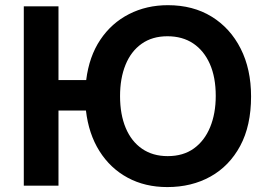

<svg xmlns="http://www.w3.org/2000/svg" viewBox="-20 -735 1046 760"><path d="M642.3 5.5Q554.2 5.5 485.4 -31.6Q416.6 -68.7 373.7 -136.9Q330.8 -205.1 320.2 -297.6H211.5V0H74.2V-710H211.5V-418.2H321.2Q332.8 -511.8 377.2 -577.8Q421.5 -643.9 490.8 -679.2Q560.1 -714.5 644.6 -714.5Q744 -714.5 817.7 -669.2Q891.4 -623.9 932.6 -542.6Q973.8 -461.4 973.8 -353.1Q973.8 -237.3 930.8 -157.5Q887.8 -77.7 813.2 -36.1Q738.5 5.5 642.3 5.5ZM643.7 -117Q705.5 -117 747.5 -147.4Q789.6 -177.8 811.8 -231.7Q834 -285.7 834 -355.5Q834 -428.8 810.8 -481.6Q787.5 -534.3 745 -562.9Q702.4 -591.5 642.7 -591.5Q582.6 -591.5 540.5 -561.6Q498.5 -531.8 476.9 -478.5Q455.2 -425.3 455.2 -354.5Q455.2 -282.2 477.6 -228.6Q500.1 -175.1 542.4 -146.1Q584.7 -117 643.7 -117Z"/></svg>

Font: Raleway Thin
Style: Regular
Weight: 100
Designer: Matt McInerney, Pablo Impallari, Rodrigo Fuenzalida
Foundry: Matt McInerney, Pablo Impallari, Rodrigo Fuenzalida
Version: Version 4.026